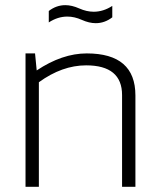

<svg xmlns="http://www.w3.org/2000/svg" viewBox="-20 -718 619 738"><path d="M78.1 0V-512.7H114.7L121.1 -447.3Q219.2 -512.7 313.5 -512.7Q500.5 -512.7 500.5 -351.1V0H449.2V-352.5Q449.2 -466.8 311 -466.8Q218.8 -466.8 129.4 -401.9V0ZM167.5 -675.8Q196.8 -698.2 231 -698.2Q256.3 -698.2 284.7 -685.5Q313 -672.9 340.3 -672.9Q377 -672.9 411.6 -695.3V-651.4Q382.3 -628.9 348.1 -628.9Q322.8 -628.9 294.4 -641.6Q266.1 -654.3 238.8 -654.3Q202.1 -654.3 167.5 -631.8Z"/></svg>

Font: Sansation Light
Style: Light
Weight: 300
Designer: Bernd Montag
Version: Version 1.301